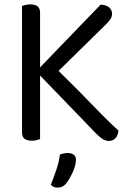

<svg xmlns="http://www.w3.org/2000/svg" viewBox="-20 -633 597 872"><path d="M162 -290V-1Q156 1 146 3.5Q136 6 124 6Q80 6 80 -31V-606Q85 -608 95.5 -610.5Q106 -613 118 -613Q162 -613 162 -576V-327L437 -612Q463 -611 476 -599Q489 -587 489 -571Q489 -558 482 -547Q475 -536 462 -523L246 -311Q337 -222 403.5 -152.5Q470 -83 518 -40Q516 -18 504.5 -5.5Q493 7 475 7Q458 7 444.5 -2.5Q431 -12 417 -26ZM242 219Q221 219 211 206Q225 171 237 134.5Q249 98 252 69Q269 62 288 62Q304 62 314.5 69.5Q325 77 325 92Q325 104 321 119.5Q317 135 310 150Q303 165 295 178.5Q287 192 280 201Q265 219 242 219Z"/></svg>

Font: Baloo 2 Latin
Style: Regular
Weight: 400
Designer: Sarang Kulkarni and Ek Type
Foundry: Ek Type
Version: Version 1.001